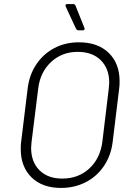

<svg xmlns="http://www.w3.org/2000/svg" viewBox="-20 -916 643 944"><path d="M82 -183Q82 -207 84 -219L116 -481Q124 -548 158.5 -599.5Q193 -651 247 -679.5Q301 -708 368 -708Q461 -708 514.5 -656Q568 -604 568 -517Q568 -493 566 -481L534 -219Q526 -152 491.5 -100.5Q457 -49 402 -20.5Q347 8 280 8Q188 8 135 -44Q82 -96 82 -183ZM483 -217 515 -482Q517 -502 517 -510Q517 -579 475.5 -620Q434 -661 362 -661Q285 -661 231.5 -611.5Q178 -562 168 -482L135 -217Q133 -197 133 -189Q133 -120 174 -79Q215 -38 286 -38Q365 -38 418.5 -87Q472 -136 483 -217ZM396 -774Q396 -767 387 -767H365Q359 -767 354 -774L303 -884Q302 -886 302 -889Q302 -896 311 -896H340Q348 -896 351 -889L395 -779Q396 -777 396 -774Z"/></svg>

Font: Barlow Light
Style: Italic
Weight: 300
Italic angle: -7°
Designer: Jeremy Tribby
Foundry: Tribby Type
Version: Version 1.408